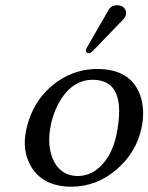

<svg xmlns="http://www.w3.org/2000/svg" viewBox="-20 -702 566 732"><path d="M425.8 -682.1Q450.2 -682.1 459 -662.6Q461.9 -654.8 460.4 -647Q457.5 -636.2 450.7 -628.9L333 -506.8Q325.2 -499.5 319.3 -499Q308.1 -499 307.6 -508.8Q307.6 -510.7 307.6 -512.2Q308.6 -516.1 312 -522L394.5 -665Q404.8 -681.6 425.8 -682.1ZM79.6 -205.1Q105.5 -326.7 201.2 -392.6Q269.5 -439 350.1 -439Q480 -439 515.1 -336.9Q533.7 -281.7 519.5 -213.9Q499.5 -119.1 421.4 -53.2Q346.2 9.3 252.9 9.8Q141.1 9.8 95.7 -71.8Q64 -130.9 79.6 -205.1ZM334.5 -397.9Q251 -397.9 201.7 -304.7Q183.1 -269 174.3 -228Q156.2 -143.1 187 -84Q215.8 -31.7 275.4 -30.8Q336.4 -30.8 380.4 -87.4Q410.6 -127 423.8 -187Q466.8 -397 334.5 -397.9Z"/></svg>

Font: Linux Biolinum Capitals O
Style: Italic Samll Caps
Weight: 400
Italic angle: -12°
Designer: Philipp H. Poll
Foundry: Philipp H. Poll
Version: Version 0.6.2